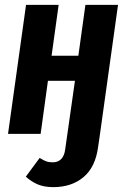

<svg xmlns="http://www.w3.org/2000/svg" viewBox="-20 -550 518 789"><path d="M465 -530 391 0 383 55Q372 137 323 178Q274 219 199 219Q161 219 134.5 207.5Q108 196 86 176L143 99Q159 109 170 113Q181 117 197 117Q219 117 232 103Q245 89 248 63L257 0L288 -218H177L147 0H13L87 -530H221L192 -321H302L331 -530Z"/></svg>

Font: Fira Sans Extra Condensed SemiBold
Style: Italic
Weight: 600
Width: 3
Italic angle: -8°
Designer: Carrois Corporate & Edenspiekermann AG
Foundry: Carrois Corporate GbR & Edenspiekermann AG
Version: Version 4.203